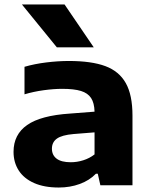

<svg xmlns="http://www.w3.org/2000/svg" viewBox="-20 -828 676 858"><path d="M572 -311.5V0H428.5L417 -51.5H408.5Q379.5 -21.5 336.2 -5.8Q293 10 242.5 10Q177.5 10 132 -10.2Q86.5 -30.5 63.5 -66.5Q40.5 -102.5 40.5 -149.5Q40.5 -227 101.5 -269.5Q162.5 -312 293 -320.5L402.5 -329Q401.5 -368 387 -390Q372.5 -412 341.8 -421.5Q311 -431 258 -431Q220.5 -431 175 -424.8Q129.5 -418.5 89.5 -406.5V-529.5Q134 -542.5 186.8 -549Q239.5 -555.5 287.5 -555.5Q389 -555.5 450.8 -532.5Q512.5 -509.5 542.2 -456.5Q572 -403.5 572 -311.5ZM402.5 -138V-236.5L308.5 -229Q256.5 -224.5 234.2 -208.5Q212 -192.5 212 -163.5Q212 -135 233 -119Q254 -103 296 -103Q324.5 -103 352.2 -111.8Q380 -120.5 402.5 -138ZM234 -616.5 78 -808H268.5L399 -616.5Z"/></svg>

Font: Encode Sans Expanded
Style: Bold
Weight: 700
Width: 7
Designer: Multiple Designers
Foundry: Impallari Type
Version: Version 2.000